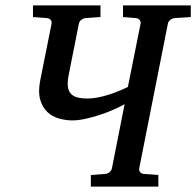

<svg xmlns="http://www.w3.org/2000/svg" viewBox="-20 -691 727 711"><path d="M626.5 -624Q617.7 -623 610.4 -617.2Q603 -611.3 601.6 -603L495.6 -67.9Q494.1 -59.6 498.8 -53.7Q503.4 -47.9 512.7 -46.9L566.4 -43V0H316.4V-43L369.6 -46.9Q378.9 -47.9 386 -53.7Q393.1 -59.6 394.5 -67.9L441.4 -305.2Q421.4 -293.9 396.5 -283.2Q371.6 -272.5 345.5 -264.2Q319.3 -255.9 294.2 -250.5Q269 -245.1 248 -245.1Q223.1 -245.1 198.2 -252.2Q173.3 -259.3 155.3 -276.4Q137.2 -293.5 128.9 -321.8Q120.6 -350.1 128.9 -393.1L170.9 -603Q172.4 -611.3 167.7 -617.2Q163.1 -623 153.8 -624L102.1 -627.9V-670.9H352.1V-627.9L296.9 -624Q288.1 -623 280.8 -617.2Q273.4 -611.3 272 -603L233.9 -411.1Q229.5 -387.7 231.2 -371.3Q232.9 -355 241.5 -345Q250 -335 265.4 -330.6Q280.8 -326.2 304.2 -326.2Q320.8 -326.2 340.6 -329.8Q360.4 -333.5 380.1 -339.6Q399.9 -345.7 418.9 -353.5Q438 -361.3 453.6 -369.1L500.5 -603Q502 -611.3 497.3 -616.9Q492.7 -622.6 483.9 -624L435.5 -627.9V-670.9H686.5V-627.9Z"/></svg>

Font: Charis SIL
Style: Italic
Weight: 400
Italic angle: -11°
Foundry: SIL International
Version: Version 4.112